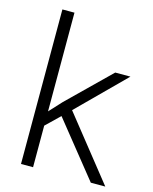

<svg xmlns="http://www.w3.org/2000/svg" viewBox="-113 -825 716 900"><g transform="rotate(15 245.0 -375.0)"><path d="M485.8 0 242.7 -305.7 466.3 -528.3H392.6L190.4 -330.6L135.3 -271V-750H76.7V0H135.3V-201.7L202.1 -266.1L415.5 0Z"/></g></svg>

Font: Vazirmatn ExtraLight
Style: Regular
Weight: 200
Designer: Saber Rastikerdar
Foundry: Saber Rastikerdar
Version: Version 33.003